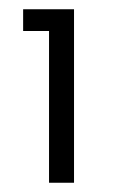

<svg xmlns="http://www.w3.org/2000/svg" viewBox="-20 -770 294 415"><path d="M86 -703H30V-750H140V-375H86Z"/></svg>

Font: Oakes Grotesk Medium
Style: Italic
Weight: 500
Italic angle: -8°
Designer: Samuel Oakes
Foundry: Samuel Oakes
Version: Version 1.000;PS 001.000;hotconv 1.0.88;makeotf.lib2.5.64775